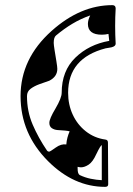

<svg xmlns="http://www.w3.org/2000/svg" viewBox="-20 -729 518 747"><path d="M389 -2Q267 -2 167 -102Q60 -209 60 -355Q60 -501 181 -609Q293 -709 417 -709Q430 -709 430 -696Q429 -680 428.5 -662.5Q428 -645 428 -628Q428 -611 428.5 -593.5Q429 -576 430 -559Q430 -549 414 -545Q409 -544 403 -543Q397 -542 391 -541Q245 -503 245 -368Q245 -322 263 -283Q281 -244 314 -218Q347 -192 390 -186Q400 -185 400 -174L401 -15V-12Q401 -2 389 -2ZM171 -139Q175 -139 197 -155Q218 -170 238 -167Q239 -181 242.5 -194Q246 -207 251 -218Q244 -220 232.5 -221Q221 -222 204 -223Q191 -224 181.5 -230.5Q172 -237 172 -251Q172 -267 196 -307Q220 -348 220 -368Q220 -453 273 -504.5Q326 -556 405 -570L402 -597Q389 -594 376 -594Q322 -594 322 -636Q322 -651 331 -669Q294 -656 261.5 -636.5Q229 -617 198 -591Q189 -584 189 -562Q189 -555 192.5 -533Q196 -511 199.5 -490Q203 -469 203 -461Q203 -431 172 -415Q154 -409 133.5 -401.5Q113 -394 99 -383.5Q85 -373 85 -355Q85 -296 107 -244.5Q129 -193 163 -143Q166 -139 171 -139ZM376 -28V-164Q372 -165 355 -130Q341 -99 325 -88.5Q309 -78 295 -78Q290 -78 282 -80V-73Q282 -53 290 -48Q311 -38 333 -33.5Q355 -29 376 -28Z"/></svg>

Font: Moo Lah Lah
Style: Regular
Weight: 400
Designer: Robert E. Leuschke
Foundry: Robert E. Leuschke
Version: Version 1.010; ttfautohint (v1.8.3)